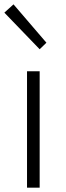

<svg xmlns="http://www.w3.org/2000/svg" viewBox="-24 -861 301 881"><path d="M100 0H158V-534H100ZM158 -635 189 -665 38 -841 -4 -803Z"/></svg>

Font: GenYoGothic2 TW L
Style: Regular
Weight: 300
Version: Version 2.100;PS 2.1;hotconv 16.6.51;makeotf.lib2.5.65220 DE